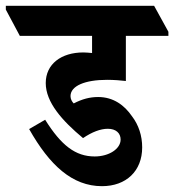

<svg xmlns="http://www.w3.org/2000/svg" viewBox="-82 -646 598 659"><path d="M268 -7C351 -7 406 -59 406 -140C406 -180 394 -217 371 -247C345 -285 307 -313 255 -313C226 -313 200 -306 171 -291C165 -297 160 -306 160 -316C160 -351 209 -372 286 -372C308 -372 334 -370 350 -368V-523H496V-537L447 -626H-62V-613L-14 -523H234V-464C223 -465 213 -466 204 -466C128 -466 75 -426 75 -361C75 -295 131 -232 203 -172C234 -193 263 -204 288 -204C316 -204 332 -189 332 -167C332 -135 292 -109 243 -109C177 -109 128 -147 73 -235L18 -203C88 -79 166 -7 268 -7Z"/></svg>

Font: Noto Serif Devanagari ExtraCondensed ExtraBold
Style: Regular
Weight: 800
Width: 2
Designer: Universal Thirst, Indian Type Foundry and the Monotype Design Team
Foundry: Monotype Imaging Inc.
Version: Version 2.004